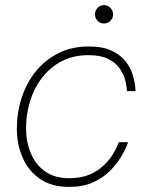

<svg xmlns="http://www.w3.org/2000/svg" viewBox="-20 -722 590 752"><path d="M251 10Q181 10 135.5 -22Q90 -54 68 -106Q46 -158 46 -218Q46 -280 64.5 -338Q83 -396 119.5 -441.5Q156 -487 208.5 -513.5Q261 -540 328 -540Q384 -540 419.5 -522.5Q455 -505 474 -479Q493 -453 500.5 -426.5Q508 -400 509.5 -382.5Q511 -365 511 -365H477Q477 -365 476 -379Q475 -393 468.5 -414.5Q462 -436 446.5 -457Q431 -478 402 -492Q373 -506 326 -506Q268 -506 222.5 -482.5Q177 -459 145.5 -418.5Q114 -378 98 -326.5Q82 -275 82 -219Q82 -168 100 -123.5Q118 -79 155.5 -51.5Q193 -24 251 -24Q297 -24 330 -38Q363 -52 385.5 -73.5Q408 -95 421 -116Q434 -137 439.5 -151Q445 -165 445 -165H482Q482 -165 475 -147.5Q468 -130 452 -104Q436 -78 409.5 -51.5Q383 -25 344 -7.5Q305 10 251 10ZM387 -630Q372 -630 362 -640.5Q352 -651 352 -666Q352 -680 362 -691Q372 -702 387 -702Q402 -702 412.5 -691Q423 -680 423 -666Q423 -651 412.5 -640.5Q402 -630 387 -630Z"/></svg>

Font: Be Vietnam Pro Variable Thin
Style: Italic
Weight: 100
Italic angle: -12°
Designer: Lam Bao, Tony Le, Vietanh Nguyen
Foundry: Yellow Type Foundry
Version: Version 1.002